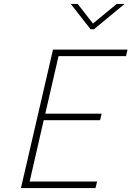

<svg xmlns="http://www.w3.org/2000/svg" viewBox="-20 -951 665 971"><path d="M610 -931 455 -803H438L338 -931H373L450 -832L570 -931ZM86 0 248 -700H625L617 -667H276L209 -376H494L486 -343H201L130 -33H471L463 0Z"/></svg>

Font: Titillium Web ExtraLight
Style: Italic
Weight: 275
Italic angle: -13°
Version: Version 1.002;PS 57.000;hotconv 1.0.70;makeotf.lib2.5.55311